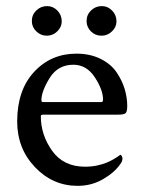

<svg xmlns="http://www.w3.org/2000/svg" viewBox="-20 -601 460 627"><path d="M229.5 -425.8Q274.4 -425.8 308.6 -408.7Q342.8 -391.6 360.8 -364.7Q378.9 -337.9 387.2 -310.1Q395.5 -282.2 395.5 -254.9Q395.5 -235.4 389.6 -231Q383.8 -226.6 366.2 -226.6H121.1Q113.3 -226.6 113.3 -221.7Q113.3 -160.2 150.4 -108.4Q187.5 -56.6 257.8 -56.6Q278.3 -56.6 296.9 -60.5Q315.4 -64.5 328.1 -69.8Q340.8 -75.2 350.1 -80.6Q359.4 -85.9 366.2 -90.8L373 -95.7Q374 -95.7 375.5 -94.2Q377 -92.8 378.4 -89.8Q379.9 -86.9 379.9 -83Q379.9 -74.2 373 -65.4Q354.5 -38.1 316.9 -16.1Q279.3 5.9 233.4 5.9Q152.3 5.9 94.2 -55.2Q36.1 -116.2 36.1 -204.1Q36.1 -306.6 91.3 -366.2Q146.5 -425.8 229.5 -425.8ZM219.7 -389.6Q168.9 -389.6 142.1 -346.2Q115.2 -302.7 115.2 -273.4Q115.2 -267.6 121.1 -267.6H311.5Q316.4 -267.6 316.4 -276.4Q316.4 -307.6 289.6 -348.6Q262.7 -389.6 219.7 -389.6ZM312.5 -581.1Q332 -581.1 346.2 -566.4Q360.4 -551.8 360.4 -531.2Q360.4 -512.7 345.7 -498.5Q331.1 -484.4 311.5 -484.4Q291 -484.4 276.9 -498.5Q262.7 -512.7 262.7 -532.2Q262.7 -552.7 277.3 -566.9Q292 -581.1 312.5 -581.1ZM133.8 -581.1Q153.3 -581.1 167.5 -566.4Q181.6 -551.8 181.6 -531.2Q181.6 -512.7 167 -498.5Q152.3 -484.4 132.8 -484.4Q113.3 -484.4 98.6 -498.5Q84 -512.7 84 -532.2Q84 -552.7 98.6 -566.9Q113.3 -581.1 133.8 -581.1Z"/></svg>

Font: Crimson Text
Style: Regular
Weight: 400
Version: Version 0.13